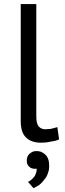

<svg xmlns="http://www.w3.org/2000/svg" viewBox="-20 -704 325 963"><path d="M162.1 -683.6Q142.6 -683.6 84 -683.6Q84 -537.1 84 -97.7Q84 -67.4 90.8 -46.9Q97.7 -25.4 112.3 -12.7Q126 0 144.5 5.9Q162.1 11.7 184.6 11.7Q195.3 11.7 207 10.7Q218.8 9.8 232.4 6.8Q246.1 4.9 257.8 2Q268.6 -1 276.4 -4.9Q273.4 -25.4 267.6 -66.4Q257.8 -63.5 250 -61.5Q241.2 -58.6 234.4 -57.6Q227.5 -56.6 219.7 -56.6Q212.9 -55.7 207 -55.7Q196.3 -55.7 187.5 -59.6Q179.7 -63.5 173.8 -70.3Q168 -77.1 165 -89.8Q162.1 -102.5 162.1 -119.1Q162.1 -307.6 162.1 -683.6ZM125 130.9Q130.9 136.7 137.7 139.6Q145.5 142.6 154.3 142.6Q157.2 142.6 159.2 142.6Q162.1 141.6 164.1 141.6Q164.1 153.3 161.1 163.1Q158.2 172.9 152.3 181.6Q146.5 189.5 138.7 196.3Q130.9 203.1 121.1 208Q121.1 209 122.1 210Q122.1 210 123 210.9Q123 210.9 123 211.9Q123 211.9 124 212.9Q124 212.9 125 213.9Q125 213.9 126 214.8Q126 214.8 127 214.8Q127 214.8 127 215.8Q127 215.8 127.9 216.8Q127.9 216.8 128.9 217.8Q128.9 217.8 129.9 218.8Q129.9 218.8 129.9 219.7Q129.9 219.7 130.9 219.7Q130.9 219.7 131.8 220.7Q131.8 220.7 131.8 221.7Q131.8 221.7 132.8 222.7Q132.8 222.7 133.8 222.7Q133.8 222.7 134.8 224.6Q134.8 224.6 134.8 224.6Q134.8 224.6 135.7 225.6Q135.7 225.6 135.7 226.6Q135.7 226.6 136.7 226.6Q136.7 226.6 137.7 227.5Q137.7 227.5 137.7 228.5Q137.7 228.5 138.7 228.5Q138.7 228.5 138.7 229.5Q138.7 229.5 139.6 229.5Q139.6 230.5 140.6 231.4Q140.6 231.4 141.6 232.4Q141.6 232.4 141.6 232.4Q141.6 232.4 142.6 233.4Q142.6 233.4 142.6 234.4Q142.6 234.4 143.6 234.4Q143.6 234.4 144.5 235.4Q144.5 235.4 144.5 236.3Q144.5 236.3 145.5 237.3Q145.5 237.3 146.5 238.3Q146.5 238.3 147.5 239.3Q147.5 239.3 148.4 239.3Q153.3 238.3 158.2 234.4Q164.1 231.4 170.9 227.5Q177.7 223.6 183.6 217.8Q190.4 211.9 196.3 204.1Q202.1 197.3 208 189.5Q213.9 181.6 217.8 171.9Q221.7 162.1 224.6 151.4Q226.6 139.6 226.6 127Q226.6 107.4 221.7 93.8Q216.8 80.1 207 71.3Q197.3 62.5 186.5 57.6Q175.8 53.7 164.1 53.7Q153.3 53.7 144.5 56.6Q136.7 60.5 128.9 66.4Q121.1 73.2 118.2 81.1Q114.3 89.8 114.3 99.6Q114.3 109.4 116.2 117.2Q119.1 125 125 130.9Z"/></svg>

Font: Aptus Gothic JP
Style: Medium
Weight: 400
Designer: Fuminori Ogawa / Motoya
Version: Version 1